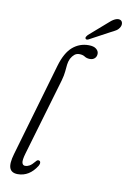

<svg xmlns="http://www.w3.org/2000/svg" viewBox="-97 -940 666 1006"><g transform="rotate(10 236.0 -437.5)"><path d="M320 -722Q347 -722 360.2 -711.2Q373.5 -700.5 373.5 -686Q373.5 -671 363.8 -661.5Q354 -652 338.5 -652Q321 -652 309.5 -659.8Q298 -667.5 280 -667.5Q265 -667.5 254.2 -658.8Q243.5 -650 235 -634.5Q227.5 -618 225.8 -601.8Q224 -585.5 222.2 -565Q220.5 -544.5 212.5 -516L92 -106Q81 -68.5 84.8 -55Q88.5 -41.5 101.5 -41.5Q112 -41.5 124 -48Q136 -54.5 151.5 -73.5Q160.5 -85.5 169 -81.5Q175 -80 176 -72.2Q177 -64.5 171 -54Q132 8 70.5 8Q37 8 27.5 -16Q18 -40 33.5 -93L177.5 -588.5Q198.5 -659.5 235 -690.8Q271.5 -722 320 -722ZM395.5 -852Q433.5 -888.5 456.5 -882.5Q468 -879.5 470.8 -868Q473.5 -856.5 467.5 -845Q460 -831.5 448.8 -824.5Q437.5 -817.5 420 -809L313 -751.5Q301 -746 297 -754Q295 -758.5 298 -763.5Q301 -768.5 305.5 -773.5Z"/></g></svg>

Font: Fraunces 144pt SuperSoft Light
Style: Italic
Weight: 300
Italic angle: -16°
Version: Version 1.000;[b76b70a41]